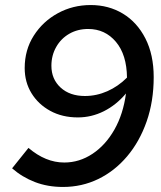

<svg xmlns="http://www.w3.org/2000/svg" viewBox="-20 -730 640 762"><path d="M340 -710Q411 -710 467.5 -676Q524 -642 557 -577.5Q590 -513 590 -424Q590 -328 562 -248Q534 -168 484.5 -109.5Q435 -51 370 -19.5Q305 12 230 12Q169 12 118.5 -7.5Q68 -27 28 -62L93 -143Q161 -85 235 -85Q295 -85 347 -119.5Q399 -154 434 -215.5Q469 -277 480 -359Q441 -313 392 -288.5Q343 -264 289 -264Q227 -264 179.5 -290Q132 -316 105 -360Q78 -404 78 -460Q78 -532 114 -588.5Q150 -645 209.5 -677.5Q269 -710 340 -710ZM330 -615Q288 -615 255 -596Q222 -577 203 -543.5Q184 -510 184 -469Q184 -416 220.5 -382.5Q257 -349 317 -349Q363 -349 406 -368Q449 -387 484 -422Q483 -513 440 -564Q397 -615 330 -615Z"/></svg>

Font: Red Hat Mono Medium
Style: Italic
Weight: 500
Italic angle: -12°
Monospace: yes
Designer: Pentagram, MCKL
Foundry: Pentagram, MCKL
Version: Version 1.023; ttfautohint (v1.8.3)